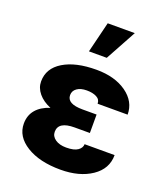

<svg xmlns="http://www.w3.org/2000/svg" viewBox="-144 -881 854 989"><g transform="rotate(20 283.0 -386.0)"><path d="M209.5 -164.1Q209.5 -139.2 232.2 -123.3Q254.9 -107.4 292 -107.4Q335.4 -107.4 355.7 -121.8Q376 -136.2 376 -156.2H540.5Q540.5 -80.6 473.6 -35.4Q406.7 9.8 303.2 9.8Q188 9.8 116.7 -34.4Q45.4 -78.6 45.4 -149.4Q45.4 -194.3 71.5 -225.3Q97.7 -256.3 146.5 -272Q103.5 -289.6 79.1 -319.1Q54.7 -348.6 54.7 -383.8Q54.7 -455.6 122.1 -496.6Q189.5 -537.6 303.2 -537.6Q404.3 -537.6 468.3 -491.9Q532.2 -446.3 532.2 -375H367.7Q367.7 -398.4 346.4 -409.4Q325.2 -420.4 292.5 -420.4Q258.8 -420.4 239 -406.2Q219.2 -392.1 219.2 -368.7Q219.2 -320.8 304.7 -320.8H381.8V-219.7H297.9Q209.5 -219.7 209.5 -164.1ZM274.9 -782.2H423.3L331.1 -613.3H233.4Z"/></g></svg>

Font: Roboto Black
Style: Regular
Weight: 900
Designer: Google
Version: Version 2.134; 2016